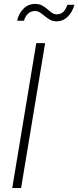

<svg xmlns="http://www.w3.org/2000/svg" viewBox="-20 -944 394 964"><path d="M206.5 -727.5 85.9 0H41.5L162.1 -727.5ZM265.6 -836.9Q246.1 -836.9 231.7 -844.7Q217.3 -852.5 205.1 -862.8Q192.9 -873 181.2 -880.9Q169.4 -888.7 155.3 -888.7Q134.8 -888.7 120.4 -875Q106 -861.3 100.6 -839.8H65.9Q74.2 -876.5 98.1 -900.4Q122.1 -924.3 155.8 -924.3Q177.2 -924.3 191.9 -916.3Q206.5 -908.2 218 -897.9Q229.5 -887.7 240.5 -879.9Q251.5 -872.1 265.6 -872.1Q283.7 -872.1 296.6 -883.3Q309.6 -894.5 318.4 -919.9H353.5Q342.8 -881.8 319.3 -859.4Q295.9 -836.9 265.6 -836.9Z"/></svg>

Font: Inter 28pt ExtraLight
Style: Italic
Weight: 250
Italic angle: -9.3988°
Designer: Rasmus Andersson
Foundry: rsms
Version: Version 4.001;git-66647c0bb